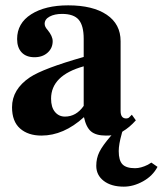

<svg xmlns="http://www.w3.org/2000/svg" viewBox="-20 -493 609 718"><path d="M546 115 569 131Q551 165 515 185Q479 205 443 205Q396 205 368 183.5Q340 162 340 127Q340 99 351.5 75.5Q363 52 394 16L397 13Q390 14 376 14Q339 14 320.5 -1.5Q302 -17 294 -55Q218 14 135 14Q85 14 55 -12.5Q25 -39 25 -92Q25 -159 92 -204Q142 -237 293 -280V-348Q293 -397 274.5 -419Q256 -441 212 -441Q184 -441 165.5 -431Q147 -421 147 -404Q147 -393 158 -381Q177 -358 177 -339Q177 -313 158 -296Q139 -279 109 -279Q78 -279 61 -297Q44 -315 44 -347Q44 -406 96.5 -439.5Q149 -473 235 -473Q327 -473 379 -438Q431 -403 431 -339V-78Q431 -50 452 -50Q459 -50 463 -54L473 -64L488 -43Q464 -16 438 -1Q436 2 435 8Q424 47 424 72Q424 107 438 121.5Q452 136 485 136Q507 136 533 123Q537 121 546 115ZM293 -97V-245Q171 -211 171 -124Q171 -92 185.5 -74.5Q200 -57 223 -57Q265 -57 293 -97Z"/></svg>

Font: STIX
Style: Bold
Weight: 700
Designer: MicroPress Inc., with final additions and corrections provided by Coen Hoffman, Elsevier (retired)
Version: Version 1.1.1